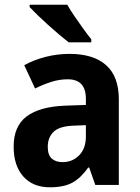

<svg xmlns="http://www.w3.org/2000/svg" viewBox="-20 -786 594 816"><path d="M276 -557Q377 -557 431 -509Q485 -461 485 -364V0H385L359 -74H355Q324 -30 288 -10Q252 10 192 10Q120 10 79 -36Q38 -82 38 -163Q38 -250 93.5 -291.5Q149 -333 258 -337L345 -340V-366Q345 -449 268 -449Q233 -449 199.5 -438.5Q166 -428 129 -410L83 -509Q125 -532 174.5 -544.5Q224 -557 276 -557ZM294 -252Q233 -250 208 -226Q183 -202 183 -162Q183 -127 200 -112Q217 -97 246 -97Q288 -97 316.5 -126Q345 -155 345 -206V-254ZM266 -766Q278 -744 297 -716.5Q316 -689 335 -662.5Q354 -636 368 -619V-606H272Q255 -619 232 -638.5Q209 -658 184.5 -680Q160 -702 139.5 -722Q119 -742 106 -756V-766Z"/></svg>

Font: Noto Sans Gujarati UI SemiCondensed
Style: Bold
Weight: 700
Width: 4
Designer: Jelle Bosma - Monotype Design Team, Universal Thirst
Foundry: Monotype Imaging Inc.
Version: Version 2.106; ttfautohint (v1.8.4.7-5d5b)